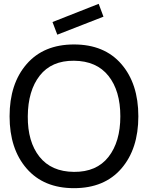

<svg xmlns="http://www.w3.org/2000/svg" viewBox="-20 -967 772 1002"><path d="M279 -786 254 -852 495 -947 520 -880ZM366 15Q208 15 119 -87.5Q30 -190 30 -360Q30 -530 119 -632.5Q208 -735 366 -735Q525 -735 613.5 -632.5Q702 -530 702 -360Q702 -190 613.5 -87.5Q525 15 366 15ZM366 -650Q249 -651 187.5 -572.5Q126 -494 125 -360Q124 -227 186 -149Q248 -71 366 -70Q484 -69 546 -148Q608 -227 608 -360Q608 -493 546 -571Q484 -649 366 -650Z"/></svg>

Font: Manrope Medium
Style: Medium
Weight: 500
Designer: Mikhail Sharanda
Foundry: Mikhail Sharanda
Version: Version 4.000;hotconv 1.0.109;makeotfexe 2.5.65596